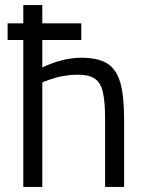

<svg xmlns="http://www.w3.org/2000/svg" viewBox="-20 -738 577 758"><path d="M72 -580H10V-646H72V-718H147V-646H301V-580H147V-472Q228 -510 301 -510Q368 -510 404 -487Q440 -464 455 -411.5Q470 -359 470 -264V0H395V-262Q395 -335 386.5 -373Q378 -411 355 -427Q332 -443 288 -443Q226 -443 166 -420L147 -413V0H72Z"/></svg>

Font: Cairo
Style: Regular
Weight: 400
Designer: Mohamed Gaber, the designers of Titillium
Foundry: Kief Type Foundry
Version: Version 2.009; ttfautohint (v1.5.33-1714) -l 8 -r 50 -G 200 